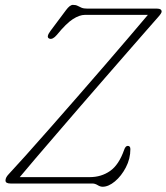

<svg xmlns="http://www.w3.org/2000/svg" viewBox="-20 -734 666 768"><path d="M349 0H22Q2 0 2 -12Q2 -24 14.5 -37Q39 -63 81.8 -110.8Q124.5 -158.5 178.2 -219.5Q232 -280.5 289.5 -346.5Q347 -412.5 401.5 -475.5Q456 -538.5 500.2 -590.5Q544.5 -642.5 571.5 -674.5H319.5Q298 -674.5 271.5 -657.5Q245 -640.5 207.5 -594.5Q190.5 -574.5 177.5 -579.5Q163 -585 182 -610.5L244 -693.5Q259.5 -714.5 271.5 -714.5Q283 -714.5 290.2 -710.8Q297.5 -707 306 -703.2Q314.5 -699.5 330 -699.5H608.5Q626.5 -699.5 626.5 -687.5Q626.5 -681 611.5 -664.5Q598 -649 567 -613.8Q536 -578.5 493.8 -530Q451.5 -481.5 402.5 -425.2Q353.5 -369 303.2 -310.8Q253 -252.5 206.2 -198.2Q159.5 -144 121.2 -99.2Q83 -54.5 59 -25.5H339Q385 -25.5 420.2 -50Q455.5 -74.5 476.5 -134.5Q482 -150.5 491 -150.5Q501.5 -150.5 501.5 -137.5Q501.5 -99 483.5 -64.5Q465.5 -30 439.8 -8.5Q414 13 390.5 13Q381 13 370.5 6.5Q360 0 349 0Z"/></svg>

Font: Fraunces 9pt S100 Thin
Style: Italic
Weight: 100
Italic angle: -16°
Version: Version 1.000; ttfautohint (v1.8.3)